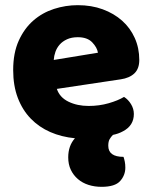

<svg xmlns="http://www.w3.org/2000/svg" viewBox="-20 -521 590 743"><path d="M281 -377Q257 -377 239.5 -369Q222 -361 211 -348.5Q200 -336 194.5 -320.5Q189 -305 188 -289L359 -317Q356 -337 337 -357Q318 -377 281 -377ZM270 14Q218 9 174.5 -10Q131 -29 99 -62Q67 -95 49 -142Q31 -189 31 -250Q31 -316 52.5 -363.5Q74 -411 109 -441.5Q144 -472 189 -486.5Q234 -501 281 -501Q334 -501 377.5 -485Q421 -469 452.5 -441Q484 -413 501.5 -374Q519 -335 519 -289Q519 -255 500 -237Q481 -219 447 -214L200 -177Q211 -144 245 -127.5Q279 -111 323 -111Q364 -111 400.5 -121.5Q437 -132 460 -146Q476 -136 487 -118Q498 -100 498 -80Q498 -35 456 -13Q447 -8 437 -4.5Q427 -1 417 1Q409 9 404 18Q399 27 399 43Q399 86 458 86Q461 95 463 105Q465 115 465 128Q465 157 445 179.5Q425 202 373 202Q346 202 322.5 194.5Q299 187 281.5 172Q264 157 254 136Q244 115 244 88Q244 43 270 14Z"/></svg>

Font: Baloo Bhaijaan
Style: Regular
Weight: 400
Designer: Devika Bhansali and Ek Type
Foundry: Ek Type
Version: Version 1.443;PS 1.000;hotconv 16.6.51;makeotf.lib2.5.65220;